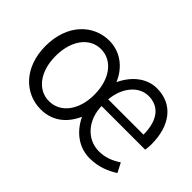

<svg xmlns="http://www.w3.org/2000/svg" viewBox="-92 -831 1120 1120"><g transform="rotate(45 468.5 -270.5)"><path d="M294 13C385 13 454 -35 496 -127C537 -40 611 13 698 13C773 13 828 -12 874 -41L844 -99C803 -72 761 -54 708 -54C612 -54 535 -134 532 -252H892C894 -266 896 -282 896 -300C896 -455 819 -554 688 -554C606 -554 536 -499 495 -412C456 -505 379 -554 295 -554C166 -554 53 -450 53 -269C53 -91 165 13 294 13ZM295 -55C202 -55 136 -141 136 -269C136 -398 202 -485 295 -485C389 -485 456 -398 456 -269C456 -141 389 -55 295 -55ZM532 -307C542 -417 608 -488 685 -488C771 -488 823 -425 823 -307Z"/></g></svg>

Font: Noto Sans CJK HK DemiLight
Style: Regular
Weight: 350
Designer: Ryoko NISHIZUKA 西塚涼子 (kana, bopomofo & ideographs); Paul D. Hunt (Latin, Greek & Cyrillic); Sandoll Communications 산돌커뮤니
Foundry: Adobe
Version: Version 2.004;hotconv 1.0.118;makeotfexe 2.5.65603